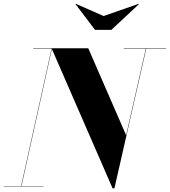

<svg xmlns="http://www.w3.org/2000/svg" viewBox="-58 -1012 921 1042"><path d="M504.5 -925 695 -991.5 696.5 -990 546.5 -850H457.5L351.5 -990L353 -991.5ZM-38 -2H56.5L222 -748H122V-750H421L626.5 -278L733.5 -748H614V-750H843V-748H735.5L563 10H553L223.5 -746.5L58.5 -2H178V0H-38Z"/></svg>

Font: Bodoni* 96
Style: Bold Italic
Weight: 700
Italic angle: -13°
Version: Version 2.2